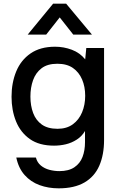

<svg xmlns="http://www.w3.org/2000/svg" viewBox="-20 -789 651 1048"><path d="M300 239Q244 239 196 221.5Q148 204 114.5 166.5Q81 129 69 71H176Q183 98 203 114.5Q223 131 250 138Q277 145 304 145Q355 145 386 124Q417 103 430.5 67.5Q444 32 444 -13V-74Q427 -45 399 -27Q371 -9 339.5 -1.5Q308 6 275 6Q194 6 143 -30Q92 -66 67.5 -126.5Q43 -187 43 -261Q43 -337 68.5 -399Q94 -461 147 -497.5Q200 -534 281 -534Q328 -534 372 -517.5Q416 -501 445 -465L451 -527H548V-25Q548 56 522 115.5Q496 175 441 207Q386 239 300 239ZM294 -86Q344 -86 377.5 -110.5Q411 -135 428 -176Q445 -217 445 -266Q445 -316 428 -355.5Q411 -395 378 -418Q345 -441 293 -441Q239 -441 207 -416.5Q175 -392 160.5 -351.5Q146 -311 146 -262Q146 -212 161 -172Q176 -132 208.5 -109Q241 -86 294 -86ZM131 -600 270 -769H341L482 -600H380L306 -694L232 -600Z"/></svg>

Font: Onest Medium
Style: Regular
Weight: 500
Designer: Dmitri Voloshin, Andrey Kudryavtsev
Foundry: Dmitri Voloshin, Andrey Kudryavtsev
Version: Version 1.000;gftools[0.9.33]